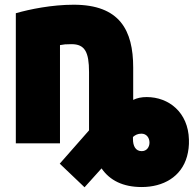

<svg xmlns="http://www.w3.org/2000/svg" viewBox="-20 -582 820 813"><path d="M579 -16C564 -16 553 -11 543 -2V7C543 36 554 58 580 58C602 58 613 40 613 22C613 2 601 -16 579 -16ZM544 -296V-159C560 -167 579 -171 601 -171C695 -171 777 -106 780 9C781 34 778 58 772 80C748 167 671 210 580 210C501 210 445 182 410 131L338 211L233 111L357 -30C357 -32 357 -83 357 -85V-277C357 -362 339 -395 283 -395C256 -395 252 -394 234 -391V25H47V-526C106 -543 200 -562 292 -562C487 -562 544 -454 544 -296Z"/></svg>

Font: Repo Black
Style: Regular
Weight: 900
Designer: Stefan Peev
Foundry: Context Ltd
Version: Version 1.502